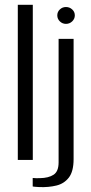

<svg xmlns="http://www.w3.org/2000/svg" viewBox="-20 -654 373 785"><path d="M52.8 0V-634.3H114.1V0ZM141.1 110.9Q136 110.6 126.3 109.9Q116.5 109.3 113.7 108.3V73.6Q118.2 74.3 127 74.5Q135.8 74.7 142.8 74.4Q178.7 73.8 199.1 60.4Q219.6 47 219.6 9.9V-495H280.9V-3.5Q280.9 47 261.5 72Q242.1 97 210.5 104.6Q178.9 112.3 141.1 110.9ZM249.7 -556.4Q235.2 -556.4 224.7 -566.6Q214.2 -576.9 214.2 -591.1Q214.2 -605.5 224.7 -615.4Q235.2 -625.3 249.7 -625.3Q264.5 -625.3 275.2 -615.4Q285.9 -605.5 285.9 -591.2Q285.9 -576.9 275.2 -566.6Q264.5 -556.4 249.7 -556.4Z"/></svg>

Font: Alumni Sans Thin
Style: Regular
Weight: 100
Designer: Robert E. Leuschke
Foundry: Robert E. Leuschke
Version: Version 1.018